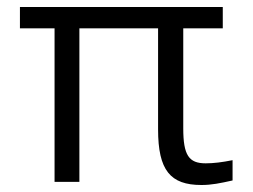

<svg xmlns="http://www.w3.org/2000/svg" viewBox="-20 -520 722 549"><path d="M617 -500H37V-439H136V0H207V-439H432V-150C432 -33 467 9 556 9C585 9 609 4 645 -4V-62C615 -56 591 -53 568 -53C520 -53 504 -76 504 -153V-439H617Z"/></svg>

Font: LT Wave Alt Light
Style: Regular
Weight: 300
Designer: Daniel Lyons
Version: Version 2.5 (Glyphs App)